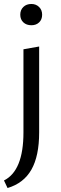

<svg xmlns="http://www.w3.org/2000/svg" viewBox="-26 -657 309 966"><path d="M132 -530Q107 -530 91.5 -544.5Q76 -559 76 -583Q76 -607 91.5 -622Q107 -637 132 -637Q155 -637 170.5 -622Q186 -607 186 -583Q186 -559 171 -544.5Q156 -530 132 -530ZM92 9V-409L171 -423V9Q171 128 132 196.5Q93 265 12 289L-6 251Q92 202 92 9Z"/></svg>

Font: EauTestInfant Medium
Style: Regular
Weight: 500
Designer: Christian Thalmann (Catharsis Fonts)
Version: Version 0.001;PS 000.001;hotconv 1.0.88;makeotf.lib2.5.64775